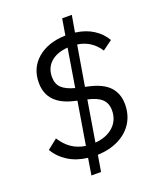

<svg xmlns="http://www.w3.org/2000/svg" viewBox="-166 -911 931 1125"><g transform="rotate(-20 300.0 -349.0)"><path d="M223 9Q154 1 102.5 -31.5Q51 -64 23 -113L85 -162Q114 -117 150.5 -92.5Q187 -68 235 -61L279 -327L263 -331Q102 -367 102 -502Q102 -595 168 -651Q234 -707 343 -710L360 -811H420L402 -707Q468 -698 514 -668Q560 -638 585 -594L525 -550Q476 -625 390 -637L348 -388L374 -382Q457 -363 495.5 -320.5Q534 -278 534 -212Q534 -148 503.5 -98.5Q473 -49 416 -20Q359 9 283 12L266 113H206ZM292 -401 331 -639Q263 -634 224.5 -599.5Q186 -565 186 -508Q186 -464 212 -439.5Q238 -415 292 -401ZM336 -314 294 -60Q366 -66 408 -105Q450 -144 450 -205Q450 -249 423 -275Q396 -301 336 -314Z"/></g></svg>

Font: iA Writer Duo S
Style: Italic
Weight: 400
Italic angle: -9.5°
Designer: Mike Abbink, Paul van der Laan, Pieter van Rosmalen, Oliver Reichenstein
Foundry: Bold Monday and Information Architects Inc.
Version: Version 2.000